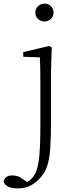

<svg xmlns="http://www.w3.org/2000/svg" viewBox="-92 -774 414 1065"><path d="M6 271Q-31 271 -50.5 259Q-70 247 -72 232Q-64 199 -24 199Q-8 199 7 204Q22 209 40 223L75 246V253H44V243Q60 236 75 224Q90 212 100 195Q114 170 121 129.5Q128 89 130 33Q132 -23 132 -92V-281Q132 -332 131.5 -375Q131 -418 129 -456L37 -459V-485L181 -519L195 -511L191 -377V-114Q191 -18 187 45Q183 108 169 149Q155 190 124 220Q98 246 71 258.5Q44 271 6 271ZM155 -655Q135 -655 119.5 -668.5Q104 -682 104 -704Q104 -726 119.5 -740Q135 -754 155 -754Q175 -754 190 -740Q205 -726 205 -704Q205 -682 190 -668.5Q175 -655 155 -655Z"/></svg>

Font: Noto Serif JP ExtraLight ExtraLight
Style: Regular
Weight: 250
Version: Version 2.003-H1;hotconv 1.1.1;makeotfexe 2.6.0